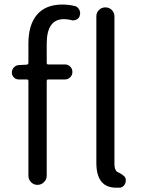

<svg xmlns="http://www.w3.org/2000/svg" viewBox="-20 -829 636 861"><path d="M99.6 -539.1Q107.4 -540 107.4 -546.9V-633.8Q107.4 -717.8 146 -763.2Q184.6 -808.6 259.8 -808.6Q288.1 -808.6 316.4 -801.8Q329.1 -797.9 335.4 -785.6Q341.8 -773.4 337.9 -759.8Q335 -747.1 323.2 -741.2Q311.5 -735.4 297.9 -739.3Q282.2 -743.2 266.6 -743.2Q189.5 -743.2 189.5 -632.8V-546.9Q189.5 -540 196.3 -540H271.5Q285.2 -540 294.9 -530.3Q304.7 -520.5 304.7 -506.3Q304.7 -492.2 294.9 -482.4Q285.2 -472.7 271.5 -472.7H196.3Q189.5 -472.7 189.5 -465.8V-41Q189.5 -24.4 177.2 -12.2Q165 0 147.9 0Q130.9 0 119.1 -12.2Q107.4 -24.4 107.4 -41V-465.8Q107.4 -472.7 99.6 -472.7H64.5Q50.8 -472.7 42 -481.9Q33.2 -491.2 33.2 -503.9Q33.2 -516.6 42 -526.4Q50.8 -536.1 63.5 -537.1ZM506.8 -57.6Q509.8 -56.6 516.1 -53.2Q522.5 -49.8 525.9 -47.4Q529.3 -44.9 533.7 -41.5Q538.1 -38.1 540.5 -34.2Q543 -30.3 543.9 -25.4Q543.9 -22.5 543.9 -18.6Q543.9 -8.8 538.1 0Q531.2 10.7 517.6 12.7Q509.8 12.7 501 12.7Q412.1 12.7 412.1 -98.6V-755.9Q412.1 -772.5 423.8 -784.2Q435.5 -795.9 452.6 -795.9Q469.7 -795.9 481.4 -784.2Q493.2 -772.5 493.2 -755.9V-92.8Q493.2 -66.4 506.8 -57.6Z"/></svg>

Font: Gen Jyuu Gothic P Normal
Style: Regular
Weight: 300
Designer: [Source Han Sans]
Ryoko NISHIZUKA  (kana & ideographs); Paul D. Hunt (Latin, Greek & Cyrillic); Wenlong ZHANG  (bopomofo
Version: Version 1.002.20150607